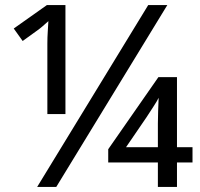

<svg xmlns="http://www.w3.org/2000/svg" viewBox="-20 -734 785 754"><path d="M126 0 562 -714H637L201 0ZM166 -562Q166 -588 167.5 -609Q169 -630 170 -651Q160 -642 148 -631.5Q136 -621 123 -612L69 -573L34 -622L164 -714H237V-286H166ZM600 0V-96H405V-148L602 -431H675V-156H736V-96H675V0ZM475 -156H600V-249Q600 -270 601 -298Q602 -326 603 -350Q598 -339 582 -314.5Q566 -290 555 -273Z"/></svg>

Font: Noto Sans
Style: Regular
Weight: 400
Designer: Monotype Design Team
Foundry: Monotype Imaging Inc.
Version: Version 2.007